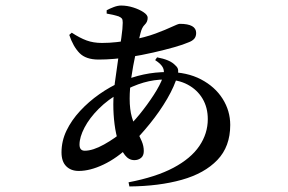

<svg xmlns="http://www.w3.org/2000/svg" viewBox="-20 -611 1040 693"><path d="M444 47Q543 28 606 -5.5Q669 -39 699.5 -84Q730 -129 730 -181Q730 -223 711 -255Q692 -287 657.5 -305.5Q623 -324 575 -324Q537 -324 498.5 -313Q460 -302 415 -277Q370 -252 336.5 -218.5Q303 -185 285 -150.5Q267 -116 267 -89Q267 -67 286 -67Q315 -67 355.5 -89.5Q396 -112 429 -141Q456 -164 484 -198.5Q512 -233 535 -268.5Q558 -304 568 -332Q575 -352 568.5 -366Q562 -380 540 -394L547 -404Q569 -400 586 -393Q603 -386 614 -374Q622 -367 623 -358Q624 -349 621 -339Q610 -300 583.5 -254.5Q557 -209 521 -164.5Q485 -120 448 -84Q402 -40 353.5 -17Q305 6 264 6Q236 6 219 -11Q202 -28 202 -61Q202 -102 220 -139.5Q238 -177 269 -210.5Q300 -244 338.5 -271Q377 -298 418 -316Q456 -333 498 -342Q540 -351 585 -351Q655 -351 705.5 -324.5Q756 -298 783.5 -254.5Q811 -211 811 -160Q811 -82 764.5 -33.5Q718 15 636 38Q554 61 447 62ZM465 -33Q445 -33 431 -51Q417 -69 407.5 -98Q398 -127 393.5 -162.5Q389 -198 389 -234Q389 -269 394.5 -312Q400 -355 406.5 -397.5Q413 -440 418 -475Q423 -510 423 -529Q423 -540 420 -544Q417 -548 408 -552Q399 -555 388 -557.5Q377 -560 365 -562V-574Q376 -580 390.5 -585.5Q405 -591 417 -591Q439 -591 461 -584Q483 -577 498 -567Q513 -557 513 -547Q513 -532 502.5 -522Q492 -512 487 -491Q478 -456 469 -414.5Q460 -373 454 -331.5Q448 -290 448 -255Q448 -216 456 -188Q464 -160 474 -139.5Q484 -119 491.5 -101.5Q499 -84 499 -66Q499 -49 489 -41Q479 -33 465 -33ZM336 -396Q290 -396 267 -419.5Q244 -443 230 -485L239 -493Q268 -474 292.5 -465Q317 -456 348 -456Q375 -456 401 -459Q427 -462 451 -466Q504 -476 541.5 -490Q579 -504 601 -514.5Q623 -525 629 -525Q688 -525 688 -492Q688 -479 681 -471Q674 -463 660 -458Q642 -450 608.5 -440.5Q575 -431 533.5 -421.5Q492 -412 448 -405Q421 -401 392 -398.5Q363 -396 336 -396Z"/></svg>

Font: Noto Serif TC SemiBold
Style: Regular
Weight: 600
Version: Version 2.002-H1;hotconv 1.1.0;makeotfexe 2.6.0